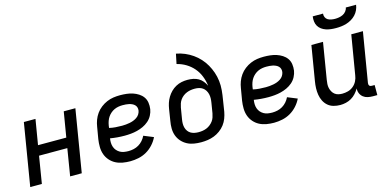

<svg xmlns="http://www.w3.org/2000/svg" viewBox="-70 -1140 3140 1548"><g transform="rotate(-15 1500.0 -366.0)"><path d="M29 0 115 -520H212L177 -310H413L448 -520H545L459 0H362L399 -226H163L126 0Z M863 8Q831 8 799.5 2.5Q768 -3 741.5 -17Q715 -31 695 -54Q675 -77 665 -105.5Q655 -134 654.5 -166.5Q654 -199 659 -231L676 -331Q680 -358 690 -385Q700 -412 717 -436Q734 -460 758 -478.5Q782 -497 809 -508.5Q836 -520 863.5 -524Q891 -528 919 -528Q946 -528 973 -525Q1000 -522 1024.5 -514Q1049 -506 1071 -492Q1093 -478 1107.5 -457.5Q1122 -437 1126 -410.5Q1130 -384 1126 -356Q1122 -331 1109 -306Q1096 -281 1074.5 -262.5Q1053 -244 1028 -232.5Q1003 -221 977 -214.5Q951 -208 924.5 -205.5Q898 -203 873 -203Q842 -203 811.5 -205.5Q781 -208 752 -213Q749 -195 749.5 -176.5Q750 -158 756 -141Q762 -124 773.5 -111Q785 -98 800 -89.5Q815 -81 833.5 -78Q852 -75 870 -75Q892 -75 914 -80Q936 -85 955.5 -96.5Q975 -108 990.5 -125.5Q1006 -143 1016 -164L1097 -131Q1082 -99 1056.5 -71Q1031 -43 999.5 -25Q968 -7 932.5 0.5Q897 8 863 8ZM873 -286Q888 -286 904 -287.5Q920 -289 936 -292Q952 -295 967 -300.5Q982 -306 996.5 -315.5Q1011 -325 1020 -339Q1029 -353 1032 -369Q1034 -383 1030.5 -395.5Q1027 -408 1018 -417Q1009 -426 997 -431.5Q985 -437 972.5 -440Q960 -443 946 -444Q932 -445 918 -445Q901 -445 883.5 -442Q866 -439 849.5 -431.5Q833 -424 818.5 -411.5Q804 -399 794 -384Q784 -369 778 -352Q772 -335 769 -317L766 -296Q791 -290 818 -288Q845 -286 873 -286Z M1455 8Q1424 8 1394 3Q1364 -2 1338 -16Q1312 -30 1292.5 -52Q1273 -74 1263 -101.5Q1253 -129 1252.5 -160Q1252 -191 1258 -223L1273 -318Q1277 -343 1284.5 -366.5Q1292 -390 1305.5 -412.5Q1319 -435 1337.5 -453.5Q1356 -472 1379 -484.5Q1402 -497 1426.5 -502Q1451 -507 1476 -507Q1500 -507 1523.5 -502.5Q1547 -498 1567 -486.5Q1587 -475 1601.5 -457Q1616 -439 1626 -418Q1621 -460 1605.5 -499Q1590 -538 1563.5 -569Q1537 -600 1501.5 -621.5Q1466 -643 1425 -653L1442 -735Q1480 -728 1514 -713.5Q1548 -699 1578 -678Q1608 -657 1632.5 -630Q1657 -603 1675 -571.5Q1693 -540 1705 -505Q1717 -470 1721.5 -432Q1726 -394 1722.5 -355Q1719 -316 1712 -276L1697 -181Q1692 -154 1682 -127.5Q1672 -101 1654.5 -78Q1637 -55 1613 -37.5Q1589 -20 1563 -10Q1537 0 1509.5 4Q1482 8 1455 8ZM1455 -76Q1472 -76 1488.5 -78.5Q1505 -81 1521.5 -87.5Q1538 -94 1552.5 -105.5Q1567 -117 1577.5 -131Q1588 -145 1593.5 -161.5Q1599 -178 1602 -194L1616 -279Q1619 -297 1619.5 -315Q1620 -333 1616 -350Q1612 -367 1603 -381.5Q1594 -396 1580.5 -405.5Q1567 -415 1550 -419Q1533 -423 1515 -423Q1498 -423 1481.5 -420.5Q1465 -418 1448.5 -411.5Q1432 -405 1417.5 -394Q1403 -383 1392.5 -368.5Q1382 -354 1376.5 -337.5Q1371 -321 1368 -305L1352 -209Q1349 -191 1349 -174Q1349 -157 1353.5 -141Q1358 -125 1367.5 -112Q1377 -99 1390.5 -91Q1404 -83 1421 -79.5Q1438 -76 1455 -76Z M2063 8Q2031 8 1999.5 2.5Q1968 -3 1941.5 -17Q1915 -31 1895 -54Q1875 -77 1865 -105.5Q1855 -134 1854.5 -166.5Q1854 -199 1859 -231L1876 -331Q1880 -358 1890 -385Q1900 -412 1917 -436Q1934 -460 1958 -478.5Q1982 -497 2009 -508.5Q2036 -520 2063.5 -524Q2091 -528 2119 -528Q2146 -528 2173 -525Q2200 -522 2224.5 -514Q2249 -506 2271 -492Q2293 -478 2307.5 -457.5Q2322 -437 2326 -410.5Q2330 -384 2326 -356Q2322 -331 2309 -306Q2296 -281 2274.5 -262.5Q2253 -244 2228 -232.5Q2203 -221 2177 -214.5Q2151 -208 2124.5 -205.5Q2098 -203 2073 -203Q2042 -203 2011.5 -205.5Q1981 -208 1952 -213Q1949 -195 1949.5 -176.5Q1950 -158 1956 -141Q1962 -124 1973.5 -111Q1985 -98 2000 -89.5Q2015 -81 2033.5 -78Q2052 -75 2070 -75Q2092 -75 2114 -80Q2136 -85 2155.5 -96.5Q2175 -108 2190.5 -125.5Q2206 -143 2216 -164L2297 -131Q2282 -99 2256.5 -71Q2231 -43 2199.5 -25Q2168 -7 2132.5 0.5Q2097 8 2063 8ZM2073 -286Q2088 -286 2104 -287.5Q2120 -289 2136 -292Q2152 -295 2167 -300.5Q2182 -306 2196.5 -315.5Q2211 -325 2220 -339Q2229 -353 2232 -369Q2234 -383 2230.5 -395.5Q2227 -408 2218 -417Q2209 -426 2197 -431.5Q2185 -437 2172.5 -440Q2160 -443 2146 -444Q2132 -445 2118 -445Q2101 -445 2083.5 -442Q2066 -439 2049.5 -431.5Q2033 -424 2018.5 -411.5Q2004 -399 1994 -384Q1984 -369 1978 -352Q1972 -335 1969 -317L1966 -296Q1991 -290 2018 -288Q2045 -286 2073 -286Z M2616 8Q2587 8 2560 0.5Q2533 -7 2513 -24.5Q2493 -42 2481 -66Q2469 -90 2464.5 -117.5Q2460 -145 2461 -173.5Q2462 -202 2467 -231L2515 -520H2612L2562 -217Q2559 -200 2558 -182.5Q2557 -165 2560.5 -149Q2564 -133 2572 -118.5Q2580 -104 2592.5 -94Q2605 -84 2621.5 -80Q2638 -76 2655 -76Q2679 -76 2703 -82.5Q2727 -89 2747 -105.5Q2767 -122 2778.5 -145Q2790 -168 2793 -192L2848 -520H2945L2876 -106Q2875 -100 2876 -94Q2877 -88 2880.5 -83.5Q2884 -79 2889.5 -77.5Q2895 -76 2901 -76H2924V8H2887Q2865 8 2844.5 3.5Q2824 -1 2808 -13.5Q2792 -26 2783.5 -45.5Q2775 -65 2777 -87Q2764 -65 2747 -46.5Q2730 -28 2708.5 -15.5Q2687 -3 2663 2.5Q2639 8 2616 8ZM2743 -600Q2721 -600 2700 -602.5Q2679 -605 2659.5 -611.5Q2640 -618 2623.5 -630Q2607 -642 2597 -659Q2587 -676 2584.5 -697Q2582 -718 2585 -740H2671Q2669 -724 2675.5 -709.5Q2682 -695 2694.5 -687.5Q2707 -680 2723 -677Q2739 -674 2755 -674Q2771 -674 2788 -677Q2805 -680 2820.5 -687.5Q2836 -695 2847.5 -709.5Q2859 -724 2861 -740H2947Q2944 -718 2934.5 -697Q2925 -676 2909 -659Q2893 -642 2872.5 -630Q2852 -618 2830.5 -611.5Q2809 -605 2787 -602.5Q2765 -600 2743 -600Z"/></g></svg>

Font: Iosevka Medium Extended
Style: Italic
Weight: 500
Width: 7
Italic angle: -9°
Monospace: yes
Designer: Belleve Invis
Foundry: Belleve Invis
Version: Version 32.5.0; ttfautohint (v1.8.4)